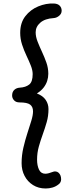

<svg xmlns="http://www.w3.org/2000/svg" viewBox="-20 -900 449 1093"><path d="M287 -880Q309 -879 320 -867.5Q331 -856 331 -839Q331 -822 316.5 -810Q302 -798 285 -797Q236 -794 209.5 -771Q183 -748 183 -716Q183 -691 194 -663Q205 -635 219 -605Q233 -575 244 -544Q255 -513 255 -480Q255 -459 248.5 -439Q242 -419 228 -401Q214 -383 190 -368Q224 -355 240 -331.5Q256 -308 256 -279Q256 -240 246 -205Q236 -170 223.5 -135.5Q211 -101 201 -65.5Q191 -30 191 9Q191 42 202 65.5Q213 89 238 89Q247 89 258 86Q269 83 279 79Q288 75 297 76Q306 77 313 83Q320 89 324 98.5Q328 108 328 121Q328 129 324.5 136.5Q321 144 314 149Q298 162 279 167.5Q260 173 240 173Q199 173 168 153.5Q137 134 120 101.5Q103 69 103 29Q103 -16 113 -59Q123 -102 135.5 -140.5Q148 -179 158 -211.5Q168 -244 168 -266Q168 -292 151.5 -304.5Q135 -317 91 -317Q71 -317 60 -329Q49 -341 49 -356Q49 -377 61.5 -388.5Q74 -400 93 -401Q126 -403 146 -418.5Q166 -434 166 -478Q166 -500 155.5 -526.5Q145 -553 130.5 -583.5Q116 -614 105.5 -646.5Q95 -679 95 -713Q95 -770 124 -807.5Q153 -845 197.5 -863.5Q242 -882 287 -880Z"/></svg>

Font: Playpen Sans Thai
Style: Regular
Weight: 400
Designer: Sirin Gunkloy, Laura Meseguer, Veronika Burian, José Scaglione
Foundry: TypeTogether
Version: Version 2.000